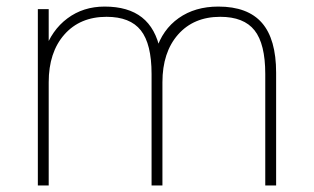

<svg xmlns="http://www.w3.org/2000/svg" viewBox="-20 -567 960 587"><path d="M95.7 -539.1H128.9V-411.1H116.2Q137.7 -474.6 186 -510.7Q234.4 -546.9 299.8 -546.9Q372.1 -546.9 414.1 -513.7Q456.1 -480.5 469.7 -413.1H457Q476.6 -476.6 526.4 -511.7Q576.2 -546.9 647.5 -546.9Q737.3 -546.9 780.8 -497.1Q824.2 -447.3 824.2 -344.7V0H791V-340.8Q791 -432.6 758.3 -474.1Q725.6 -515.6 653.3 -515.6Q572.3 -515.6 524.4 -461.4Q476.6 -407.2 476.6 -315.4V0H443.4V-340.8Q443.4 -432.6 410.6 -474.1Q377.9 -515.6 305.7 -515.6Q224.6 -515.6 176.8 -461.4Q128.9 -407.2 128.9 -315.4V0H95.7Z"/></svg>

Font: Min Sans VF VF
Style: Regular
Weight: 400
Designer: Jinseong-Kim, NotoSansCJK, Nunito
Foundry: Jinseong-Kim
Version: Version 1.420;Glyphs 3.1.2 (3151)